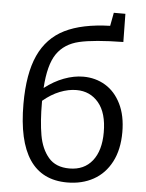

<svg xmlns="http://www.w3.org/2000/svg" viewBox="-57 -870 703 924"><g transform="rotate(5 294.5 -407.5)"><path d="M546 -255Q546 -171 515 -111.5Q484 -52 429 -21.5Q374 9 302 9Q60 9 60 -350Q60 -496 100.5 -584.5Q141 -673 224.5 -714.5Q308 -756 443 -760L455 -824H511L513 -688Q372 -686 301 -669.5Q230 -653 193.5 -600Q157 -547 150 -434Q195 -469 243 -487Q291 -505 336 -505Q395 -505 442.5 -476.5Q490 -448 518 -391.5Q546 -335 546 -255ZM457 -246Q457 -340 416 -389Q375 -438 309 -438Q270 -438 228.5 -421.5Q187 -405 148 -372V-365Q148 -272 159.5 -206.5Q171 -141 206 -100Q241 -59 307 -59Q378 -59 417.5 -108.5Q457 -158 457 -246Z"/></g></svg>

Font: Bitter Pro
Style: Regular
Weight: 400
Designer: Sol Matas, and Bitter project Authors
Foundry: Sol Matas
Version: Version 1.010